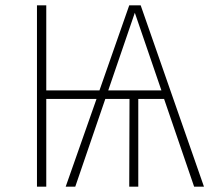

<svg xmlns="http://www.w3.org/2000/svg" viewBox="-20 -702 811 722"><path d="M710 0 597 -330H500V0H466L467 -330H376L263 0H227L343 -330H154V0H119V-682H154V-362H354L466 -682H509L747 0ZM387 -362H587L487 -654Z"/></svg>

Font: Fira Sans UltraLight
Style: Regular
Weight: 200
Designer: Carrois Corporate & Edenspiekermann AG
Foundry: Carrois Corporate GbR & Edenspiekermann AG
Version: Version 4.106;PS 004.106;hotconv 1.0.70;makeotf.lib2.5.58329